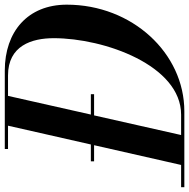

<svg xmlns="http://www.w3.org/2000/svg" viewBox="-36 -776 790 802"><g transform="rotate(-90 359.0 -375.0)"><path d="M295 0C538 0 740.5 -218 740.5 -491C740.5 -654 628 -750 465 -750H137.5V-736.5H235L156.5 -390.5H86V-377H153.5L71 -13.5H-22V0ZM366.5 -377V-390.5H281.5L359.5 -736.5H445C569 -736.5 600.5 -637.5 600.5 -545.5C600.5 -333.5 486.5 -13.5 281 -13.5H196L278 -377Z"/></g></svg>

Font: Bodoni* 16pt Medium
Style: Italic
Weight: 500
Italic angle: -13°
Version: Version 2.3